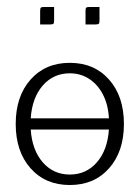

<svg xmlns="http://www.w3.org/2000/svg" viewBox="-20 -525 400 550"><path d="M225 -455V-494Q225 -501 227 -503Q229 -505 236 -505H265V-466Q265 -459 263 -457Q261 -455 254 -455ZM95 -455V-494Q95 -501 97 -503Q99 -505 106 -505H135V-466Q135 -459 133 -457Q131 -455 124 -455ZM67.5 -43Q25 -91 25 -170Q25 -249 67.5 -297Q110 -345 180 -345Q250 -345 292.5 -297Q335 -249 335 -170Q335 -91 292.5 -43Q250 5 180 5Q110 5 67.5 -43ZM68 -186H292Q290 -225 275 -254Q260 -283 235.5 -299Q211 -315 180 -315Q133 -315 102.5 -280Q72 -245 68 -186ZM292 -154H68Q72 -95 102.5 -60Q133 -25 180 -25Q227 -25 257.5 -60Q288 -95 292 -154Z"/></svg>

Font: Glametrix
Style: Light
Weight: 300
Designer: gluk
Foundry: gluk
Version: Version 0.40